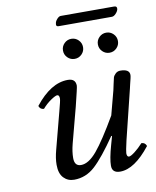

<svg xmlns="http://www.w3.org/2000/svg" viewBox="-83 -793 704 867"><g transform="rotate(-10 268.5 -359.5)"><path d="M251.5 -540.5Q238 -554 238 -573Q238 -592 251.5 -605.5Q265 -619 284 -619Q303 -619 316.5 -605.5Q330 -592 330 -573Q330 -554 316.5 -540.5Q303 -527 284 -527Q265 -527 251.5 -540.5ZM411.5 -540.5Q398 -554 398 -573Q398 -592 411.5 -605.5Q425 -619 444 -619Q463 -619 476.5 -605.5Q490 -592 490 -573Q490 -554 476.5 -540.5Q463 -527 444 -527Q425 -527 411.5 -540.5ZM506 -352 450 -124Q439 -76 439 -67Q439 -50 449 -50Q457 -50 476 -64.5Q495 -79 514 -100Q531 -100 537 -83Q464 10 398 10Q361 10 361 -23Q361 -55 378 -115L389 -154L386 -156Q325 -67 283 -28.5Q241 10 187 10Q158 10 139 -10Q120 -30 120 -70Q120 -100 130 -137L174 -305Q187 -353 187 -362Q187 -379 177 -379Q169 -379 147.5 -364.5Q126 -350 108 -329Q91 -329 85 -346Q158 -439 236 -439Q272 -439 272 -406Q272 -398 251 -314L208 -151Q199 -116 199 -87Q199 -50 229 -50Q264 -50 302.5 -96Q341 -142 402 -247L431 -357Q433 -365 437 -385Q441 -405 443.5 -413.5Q446 -422 455 -430.5Q464 -439 477 -439Q519 -439 519 -412Q519 -407 516.5 -396Q514 -385 510.5 -371.5Q507 -358 506 -352ZM482 -685H238Q224 -685 228 -700Q229 -709 238 -719Q247 -729 255 -729H500Q514 -729 512 -715Q510 -705 500.5 -695Q491 -685 482 -685Z"/></g></svg>

Font: Linux Libertine O
Style: Italic
Weight: 400
Italic angle: -12°
Designer: Philipp H. Poll
Foundry: Philipp H. Poll
Version: Version 5.1.6